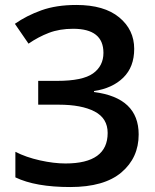

<svg xmlns="http://www.w3.org/2000/svg" viewBox="-20 -744 626 774"><path d="M521 -547Q521 -624 460.5 -674Q400 -724 288 -724Q207 -724 147 -702.5Q87 -681 40 -648L95 -568Q134 -595 177 -611.5Q220 -628 275 -628Q397 -628 397 -531Q397 -478 355 -448Q313 -418 211 -418H134V-322H217Q309 -322 361.5 -294.5Q414 -267 414 -208Q414 -85 244 -85Q197 -85 141 -97.5Q85 -110 42 -132V-29Q123 10 263 10Q400 10 469.5 -49Q539 -108 539 -202Q539 -350 359 -373V-377Q433 -388 477 -431Q521 -474 521 -547Z"/></svg>

Font: Noto Sans Display Medium
Style: Regular
Weight: 500
Designer: Monotype Design Team
Foundry: Monotype Imaging Inc.
Version: Version 1.900